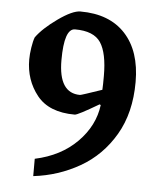

<svg xmlns="http://www.w3.org/2000/svg" viewBox="-46 -516 543 651"><g transform="rotate(5 226.0 -191.0)"><path d="M91 35Q179 16 234 -39.5Q289 -95 298 -166L294 -168Q223 -126 213 -126Q125 -126 84 -177.5Q43 -229 43 -299Q43 -317 46.5 -339.5Q50 -362 55 -375Q78 -407 126.5 -441.5Q175 -476 202 -476Q301 -476 355 -417.5Q409 -359 409 -254Q409 -149 365 -74Q321 1 248.5 42.5Q176 84 91 94ZM299 -218Q300 -235 300 -265Q300 -343 276.5 -378.5Q253 -414 189 -414Q152 -414 152 -306Q152 -194 225 -194Q229 -194 299 -218Z"/></g></svg>

Font: Grenze Medium
Style: Regular
Weight: 500
Designer: Renata Polastri
Foundry: Omnibus-Type
Version: Version 1.002; ttfautohint (v1.8)